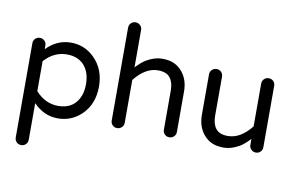

<svg xmlns="http://www.w3.org/2000/svg" viewBox="-93 -911 2037 1323"><g transform="rotate(10 925.0 -250.0)"><path d="M170 -444Q244 -520 341 -520Q438 -520 507 -451Q583 -375 583 -255Q583 -133 507 -58Q437 10 340.5 10Q244 10 170 -66V189Q170 209 157 222Q144 235 124.5 235Q105 235 92 222Q79 209 79 189V-470Q79 -489 92 -502Q105 -515 124.5 -515Q144 -515 157 -502Q170 -489 170 -470ZM170 -150Q238 -75 328 -75Q442 -75 480 -177Q492 -211 492 -255Q492 -341 446 -390Q402 -435 328 -435Q238 -435 170 -360Z M965 -436Q877 -436 801 -340V-40Q801 -21 787.5 -8Q774 5 755 5Q736 5 723 -8Q710 -21 710 -40V-689Q710 -709 723 -722Q736 -735 755 -735Q774 -735 787.5 -722Q801 -709 801 -689V-428Q841 -470 870 -487Q927 -520 978.5 -520Q1030 -520 1063 -504.5Q1096 -489 1119 -462Q1166 -407 1166 -324V-40Q1166 -21 1152.5 -8Q1139 5 1120 5Q1101 5 1088 -8Q1075 -21 1075 -40V-314Q1075 -371 1049.5 -403.5Q1024 -436 965 -436Z M1516 -74Q1604 -74 1680 -170V-470Q1680 -489 1693.5 -502Q1707 -515 1726 -515Q1745 -515 1758 -502Q1771 -489 1771 -470V-41Q1771 -21 1758 -8Q1745 5 1726 5Q1707 5 1693.5 -8Q1680 -21 1680 -41V-82Q1640 -40 1611 -23Q1554 10 1502.5 10Q1451 10 1418 -5.5Q1385 -21 1362 -48Q1315 -103 1315 -186V-470Q1315 -489 1328.5 -502Q1342 -515 1361 -515Q1380 -515 1393 -502Q1406 -489 1406 -470V-196Q1406 -139 1431.5 -106.5Q1457 -74 1516 -74Z"/></g></svg>

Font: Varela Round
Style: Regular
Weight: 400
Designer: Joe Prince
Foundry: Joe Prince
Version: Version 1.000